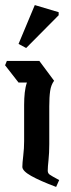

<svg xmlns="http://www.w3.org/2000/svg" viewBox="-21 -734 280 756"><path d="M200 2Q136 -22 101.5 -41.5Q67 -61 67 -77Q67 -91 70.5 -120.5Q74 -150 74 -178V-321Q74 -347 76.5 -369.5Q79 -392 85 -409H52L-1 -477L6 -494H134L192 -416Q180 -400 176.5 -376Q173 -352 173 -315V-167Q173 -131 170 -103.5Q167 -76 167 -62Q167 -52 174.5 -46.5Q182 -41 212 -25ZM210 -674 82 -545 52 -561 116 -714 210 -686Z"/></svg>

Font: Jaini Purva
Style: Regular
Weight: 400
Designer: Maithili Shingre, Girish Dalvi (Devanagari), Taresh Vohra (Latin)
Foundry: Ek Type
Version: Version 2.000; ttfautohint (v1.8.4.7-5d5b)